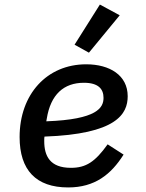

<svg xmlns="http://www.w3.org/2000/svg" viewBox="-20 -810 640 842"><path d="M348 -447C411 -447 434 -420 434 -381C434 -338 407 -286 183 -278L185 -289C202 -396 260 -447 348 -447ZM279 12C396 12 467 -45 522 -132L452 -177C397 -100 357 -74 291 -74C199 -74 174 -126 174 -191C174 -200 174 -206 175 -211C491 -222 540 -310 540 -388C540 -480 461 -528 358 -528C186 -528 66 -397 66 -209C66 -64 138 12 279 12ZM505 -743 418 -790 307 -614 370 -579Z"/></svg>

Font: IBM Mono Medium
Style: Italic
Weight: 500
Italic angle: -9°
Monospace: yes
Designer: Mike Abbink, Paul van der Laan, Pieter van Rosmalen
Foundry: Bold Monday
Version: Version 2.3